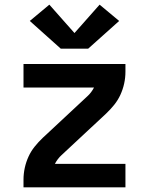

<svg xmlns="http://www.w3.org/2000/svg" viewBox="-20 -805 640 825"><path d="M81 0V-33Q81 -59 86.5 -84Q92 -109 102.5 -132Q113 -155 129 -175Q145 -195 164 -213L355 -391Q364 -399 371.5 -409Q379 -419 384 -429H81V-530H519V-497Q519 -471 513.5 -446Q508 -421 497.5 -398Q487 -375 471 -355Q455 -335 436 -317L245 -139Q236 -131 228.5 -121Q221 -111 216 -101H519V0ZM359 -596H241L108 -715L192 -785L300 -663L408 -785L492 -715Z"/></svg>

Font: Iosevka Curly Extended
Style: Bold
Weight: 700
Width: 7
Monospace: yes
Designer: Belleve Invis
Foundry: Belleve Invis
Version: Version 11.1.0; ttfautohint (v1.8.3)